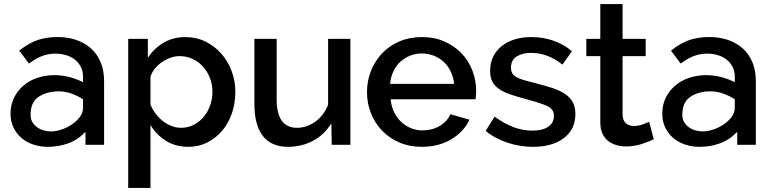

<svg xmlns="http://www.w3.org/2000/svg" viewBox="-20 -715 3805 948"><path d="M215 10Q179 10 145.5 -1Q112 -12 87 -33Q62 -54 47 -84.5Q32 -115 32 -153Q32 -198 49.5 -233Q67 -268 96.5 -293Q126 -318 165.5 -331Q205 -344 249 -344H255Q290 -343 324.5 -334Q359 -325 390 -309V-335Q390 -364 379 -385Q368 -406 350.5 -420Q333 -434 310 -441.5Q287 -449 263 -450Q231 -452 197 -441.5Q163 -431 123 -401L75 -465Q125 -505 171 -519Q217 -533 268 -532Q315 -532 356 -518Q397 -504 428 -477Q459 -450 476.5 -409Q494 -368 494 -314V0H402V-64Q365 -25 317.5 -7.5Q270 10 215 10ZM390 -225Q363 -242 334.5 -252.5Q306 -263 274 -264H267Q209 -263 170 -236.5Q131 -210 131 -148Q131 -127 140 -112Q149 -97 163.5 -86.5Q178 -76 196.5 -71Q215 -66 233 -66Q255 -66 282.5 -75Q310 -84 334 -100Q358 -116 374 -137Q390 -158 390 -183Z M910 10Q847 10 799 -20Q751 -50 723 -98V213H613V-523H710V-429Q740 -476 787.5 -504Q835 -532 895 -532Q949 -532 994 -510Q1039 -488 1072 -451Q1105 -414 1123.5 -365Q1142 -316 1142 -262Q1142 -205 1125 -155.5Q1108 -106 1077 -69.5Q1046 -33 1003.5 -11.5Q961 10 910 10ZM874 -84Q909 -84 937.5 -99Q966 -114 986.5 -139Q1007 -164 1018 -196Q1029 -228 1029 -262Q1029 -298 1016.5 -330Q1004 -362 982.5 -386Q961 -410 931 -424Q901 -438 866 -438Q845 -438 822 -430Q799 -422 779 -408Q759 -394 744 -375.5Q729 -357 723 -335V-198Q733 -174 749 -153Q765 -132 784.5 -117Q804 -102 827 -93Q850 -84 874 -84Z M1402 10Q1320 10 1278 -43.5Q1236 -97 1236 -203V-523H1346V-225Q1346 -84 1446 -84Q1493 -84 1535 -113Q1577 -142 1600 -197V-523H1710V0H1618L1616 -106Q1581 -49 1525 -19.5Q1469 10 1402 10Z M2063 10Q2002 10 1952 -11.5Q1902 -33 1866.5 -70Q1831 -107 1811.5 -156Q1792 -205 1792 -260Q1792 -315 1811.5 -364.5Q1831 -414 1866.5 -451.5Q1902 -489 1952 -510.5Q2002 -532 2064 -532Q2125 -532 2174.5 -510Q2224 -488 2259 -451.5Q2294 -415 2312.5 -366.5Q2331 -318 2331 -265Q2331 -253 2330 -242.5Q2329 -232 2328 -225H1909Q1912 -190 1925.5 -162Q1939 -134 1960.5 -113.5Q1982 -93 2009.5 -82Q2037 -71 2067 -71Q2089 -71 2110.5 -76.5Q2132 -82 2150 -92.5Q2168 -103 2182 -118Q2196 -133 2204 -151L2298 -124Q2271 -65 2208.5 -27.5Q2146 10 2063 10ZM2222 -301Q2219 -334 2205.5 -362Q2192 -390 2171 -409.5Q2150 -429 2122 -440Q2094 -451 2063 -451Q2032 -451 2004.5 -440Q1977 -429 1956 -409.5Q1935 -390 1922 -362Q1909 -334 1906 -301Z M2611 10Q2548 10 2485.5 -10.5Q2423 -31 2378 -69L2422 -139Q2469 -105 2515 -87.5Q2561 -70 2609 -70Q2658 -70 2686.5 -89Q2715 -108 2715 -143Q2715 -176 2683 -191Q2651 -206 2583 -224Q2534 -237 2499 -249Q2464 -261 2442 -277Q2420 -293 2410 -314Q2400 -335 2400 -365Q2400 -405 2415.5 -436Q2431 -467 2458.5 -488.5Q2486 -510 2523 -521Q2560 -532 2603 -532Q2662 -532 2713 -514Q2764 -496 2804 -462L2757 -396Q2684 -454 2602 -454Q2560 -454 2531.5 -436.5Q2503 -419 2503 -381Q2503 -365 2509 -354Q2515 -343 2528.5 -335Q2542 -327 2563.5 -320.5Q2585 -314 2617 -306Q2670 -293 2708.5 -280Q2747 -267 2772 -249.5Q2797 -232 2809 -208.5Q2821 -185 2821 -152Q2821 -77 2764.5 -33.5Q2708 10 2611 10Z M3208 -27Q3187 -17 3150 -4.5Q3113 8 3071 8Q3045 8 3022 1Q2999 -6 2981.5 -20Q2964 -34 2954 -56.5Q2944 -79 2944 -111V-438H2875V-523H2944V-695H3054V-523H3168V-438H3054V-146Q3056 -118 3071.5 -105.5Q3087 -93 3110 -93Q3133 -93 3154 -101Q3175 -109 3185 -114Z M3433 10Q3397 10 3363.5 -1Q3330 -12 3305 -33Q3280 -54 3265 -84.5Q3250 -115 3250 -153Q3250 -198 3267.5 -233Q3285 -268 3314.5 -293Q3344 -318 3383.5 -331Q3423 -344 3467 -344H3473Q3508 -343 3542.5 -334Q3577 -325 3608 -309V-335Q3608 -364 3597 -385Q3586 -406 3568.5 -420Q3551 -434 3528 -441.5Q3505 -449 3481 -450Q3449 -452 3415 -441.5Q3381 -431 3341 -401L3293 -465Q3343 -505 3389 -519Q3435 -533 3486 -532Q3533 -532 3574 -518Q3615 -504 3646 -477Q3677 -450 3694.5 -409Q3712 -368 3712 -314V0H3620V-64Q3583 -25 3535.5 -7.5Q3488 10 3433 10ZM3608 -225Q3581 -242 3552.5 -252.5Q3524 -263 3492 -264H3485Q3427 -263 3388 -236.5Q3349 -210 3349 -148Q3349 -127 3358 -112Q3367 -97 3381.5 -86.5Q3396 -76 3414.5 -71Q3433 -66 3451 -66Q3473 -66 3500.5 -75Q3528 -84 3552 -100Q3576 -116 3592 -137Q3608 -158 3608 -183Z"/></svg>

Font: IngvarSans
Style: Regular
Weight: 600
Version: Version 3.000